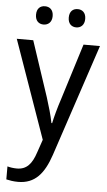

<svg xmlns="http://www.w3.org/2000/svg" viewBox="-63 -766 585 1046"><g transform="rotate(5 229.5 -243.0)"><path d="M95 -676C95 -642 115 -626 140 -626C165 -626 186 -642 186 -676C186 -711 165 -726 140 -726C115 -726 95 -711 95 -676ZM274 -676C274 -642 294 -626 319 -626C343 -626 364 -642 364 -676C364 -711 343 -726 319 -726C294 -726 274 -711 274 -676ZM2 -536 191 0 167 70C146 135 117 168 64 168C45 168 26 165 12 161V232C29 236 51 240 77 240C169 240 218 181 253 77L457 -536H367L272 -232C255 -181 241 -129 234 -95H230C222 -138 208 -184 193 -232L92 -536Z"/></g></svg>

Font: Noto Sans Sinhala UI SemiCondensed
Style: Regular
Weight: 400
Width: 4
Designer: Jelle Bosma - Monotype Design Team
Foundry: Monotype Imaging Inc.
Version: Version 2.006